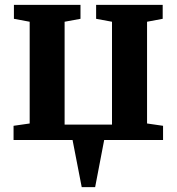

<svg xmlns="http://www.w3.org/2000/svg" viewBox="-20 -573 723 786"><path d="M314.5 193 277 0H35.5V-58L101.5 -67.5V-484L37 -496V-553H309.5V-496L244.5 -484V-63H438.5V-484L373.5 -496V-553H646V-496L582 -484V-67.5L647.5 -58V0H406.5L369.5 193Z"/></svg>

Font: Merriweather 24pt
Style: Bold
Weight: 700
Designer: Eben Sorkin
Foundry: Eben Sorkin
Version: Version 2.100